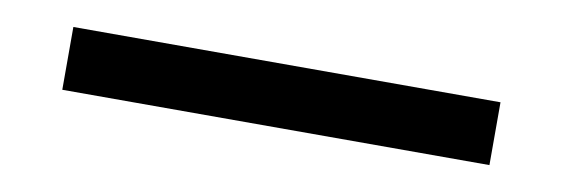

<svg xmlns="http://www.w3.org/2000/svg" viewBox="-25 35 665 227"><g transform="rotate(10 307.5 148.5)"><path d="M51.3 186.2V110.8H564.1V186.2Z"/></g></svg>

Font: FiraCode Nerd Font
Style: Regular
Weight: 400
Designer: Carrois Corporate, Edenspiekermann AG, Nikita Prokopov
Foundry: Carrois Corporate, Edenspiekermann AG, Nikita Prokopov
Version: Version 6.002;Nerd Fonts 2.1.0